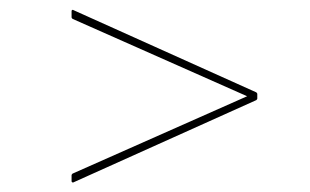

<svg xmlns="http://www.w3.org/2000/svg" viewBox="-20 -502 640 397"><path d="M132 -125Q131 -124 129.5 -125Q128 -126 128 -127V-140Q128 -141 130 -143L491 -303L130 -463Q128 -465 128 -466V-479Q128 -481 129.5 -481.5Q131 -482 132 -481L510 -311Q512 -309 512 -308V-298Q512 -297 510 -295Z"/></svg>

Font: Sofia Sans Hairline
Style: Italic
Weight: 1
Italic angle: -9°
Designer: Botio Nikoltchev, Ani Petrova
Foundry: lettersoup
Version: Version 4.102